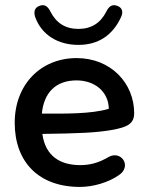

<svg xmlns="http://www.w3.org/2000/svg" viewBox="-20 -727 588 757"><path d="M295 10C348 10 408 -8 448 -36C502 -71 458 -136 408 -108C368 -84 333 -76 296 -76C218 -76 159 -111 147 -199C285 -201 360 -203 429 -216C477 -226 509 -236 509 -281C509 -398 418 -498 282 -498C141 -498 38 -394 38 -243C38 -88 133 10 295 10ZM289 -550C368 -550 424 -588 457 -659C468 -682 460 -698 442 -704C424 -711 410 -704 399 -681C376 -636 340 -613 289 -613C238 -613 202 -636 179 -681C168 -704 154 -711 136 -704C118 -698 111 -682 119 -659C145 -588 210 -550 289 -550ZM145 -279C153 -362 200 -410 282 -410C353 -410 408 -366 409 -298C338 -277 237 -279 145 -279Z"/></svg>

Font: SN Pro Medium
Style: Regular
Weight: 500
Designer: Tobias Whetton
Foundry: Supernotes
Version: Version 1.003;Glyphs 3.3 (3324)